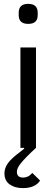

<svg xmlns="http://www.w3.org/2000/svg" viewBox="-20 -760 290 987"><path d="M85 -516.1V0H103L105 3.9Q54.7 41.5 34.2 63Q2.9 95.7 2.9 130.9Q2.9 168.9 29.8 188Q56.6 207 98.1 207Q131.3 207 153.8 196Q176.3 185.1 186 168L146 128.9Q126.5 152.8 98.1 152.8Q66.9 152.8 66.9 123Q66.9 105 85 82Q110.4 49.8 165 0V-516.1ZM173.8 -682.1V-694.8Q173.8 -740.2 125 -740.2Q76.2 -740.2 76.2 -694.8V-682.1Q76.2 -637.2 125 -637.2Q173.8 -637.2 173.8 -682.1Z"/></svg>

Font: Plexus Sans
Style: Regular
Weight: 400
Version: Version 2.001;PS 002.001;hotconv 1.0.70;makeotf.lib2.5.58329